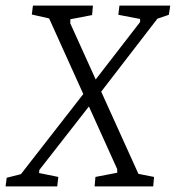

<svg xmlns="http://www.w3.org/2000/svg" viewBox="-61 -668 630 688"><path d="M265 -296 80 -59 79 -48 148 -34 144 0H-41L-37 -31L14 -44L246 -342ZM435 -45 491 -34 488 0H278L281 -34L359 -49V-62L115 -602L53 -616L57 -648H272L269 -614L191 -599V-584ZM277 -377 441 -589V-600L363 -615L367 -648H549L544 -615L503 -601L295 -331Z"/></svg>

Font: Faustina Light
Style: Italic
Weight: 300
Italic angle: -8°
Designer: Alfonso Garcia
Foundry: http://www.omnibus-type.com
Version: Version 1.200